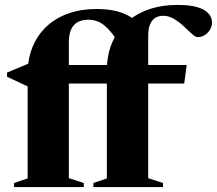

<svg xmlns="http://www.w3.org/2000/svg" viewBox="-20 -758 879 778"><path d="M319.5 0H37V-16.5L92 -35V-459Q92 -519.5 112 -568Q132 -616.5 169 -651Q206 -685.5 257.2 -703.5Q308.5 -721.5 370.5 -721.5Q410 -721.5 439.8 -715.5Q469.5 -709.5 492 -698.5Q514.5 -687.5 532.5 -672.5L451 -598.5Q428.5 -634 401.5 -656Q374.5 -678 337 -678Q311.5 -678 294 -668Q276.5 -658 267.8 -637.8Q259 -617.5 259 -586.5V-36L319.5 -16.5ZM726.5 -419.5H116L98 -405L8.5 -447V-464L105.5 -504.5L176 -494.5H736.5ZM580.5 -36 640.5 -16.5V0H358.5V-16.5L413 -35V-472Q413 -534.5 433.8 -583.8Q454.5 -633 492.2 -667.2Q530 -701.5 582.5 -719.8Q635 -738 699.5 -738Q749 -738 779.5 -729Q810 -720 824.5 -703.8Q839 -687.5 839 -666.5Q839 -650.5 830.5 -637Q822 -623.5 809 -615.5Q796 -607.5 781 -607.5Q772 -607.5 757.8 -620.5Q743.5 -633.5 725.2 -650.8Q707 -668 685.8 -681Q664.5 -694 641.5 -694Q622 -694 608.2 -685Q594.5 -676 587.5 -657.8Q580.5 -639.5 580.5 -611Z"/></svg>

Font: Newsreader 60pt
Style: Bold
Weight: 700
Designer: Hugues Gentile
Foundry: Production Type
Version: Version 1.003